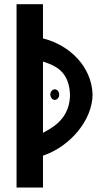

<svg xmlns="http://www.w3.org/2000/svg" viewBox="-20 -872 503 885"><path d="M186.5 -585.5C246.6 -565.8 298.4 -533.9 302.6 -436.7C302.6 -337.7 240.2 -293.2 187.5 -264.9L178.1 -259.8V-588.3ZM232.5 -411.6C243.3 -411.6 253 -422.6 253 -436C253 -449.4 243.3 -460.4 232.5 -460.4C221.7 -460.4 212 -449.4 212 -436C212 -422.6 221.7 -411.6 232.5 -411.6ZM178.1 -7.5V-154.6L182.7 -156.3C303.2 -198 406.7 -318.3 406.7 -437.7C401.6 -566.7 300.3 -662.9 183.2 -693.6L178.1 -695V-852.5H56.3V-7.5Z"/></svg>

Font: Stormning
Style: Light
Weight: 400
Designer: Robert Jablonski, Mew Too
Foundry: Cannot Into Space Fonts
Version: Version 0.90